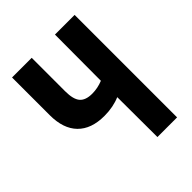

<svg xmlns="http://www.w3.org/2000/svg" viewBox="-201 -830 946 946"><g transform="rotate(-45 272.0 -357.0)"><path d="M343 0 342 -279Q319 -269 291 -263.5Q263 -258 232 -258Q141 -258 92.5 -307.5Q44 -357 44 -451V-714H181V-481Q181 -425 201 -401.5Q221 -378 267 -378Q305 -378 342 -393L343 -714H480V0Z"/></g></svg>

Font: Noto Sans ExtraCondensed
Style: Bold
Weight: 700
Width: 2
Designer: Monotype Design Team
Foundry: Monotype Imaging Inc.
Version: Version 2.013; ttfautohint (v1.8.4.7-5d5b)